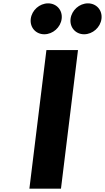

<svg xmlns="http://www.w3.org/2000/svg" viewBox="-20 -1123 625 1143"><path d="M266.4 -1103C215.4 -1103 169.4 -1062 163.1 -1011C156.9 -960 192.8 -919 243.8 -919C294.8 -919 340.9 -960 347.1 -1011C353.4 -1062 317.4 -1103 266.4 -1103ZM503.4 -1103C452.4 -1103 406.4 -1062 400.1 -1011C393.9 -960 429.8 -919 480.8 -919C531.8 -919 577.9 -960 584.1 -1011C590.4 -1062 554.4 -1103 503.4 -1103ZM444.3 -825H256.3L155 0H343Z"/></svg>

Font: Hussar
Style: BdSuprExtOblOne
Weight: 700
Foundry: Cannot Into Space Fonts
Version: Version 2.00